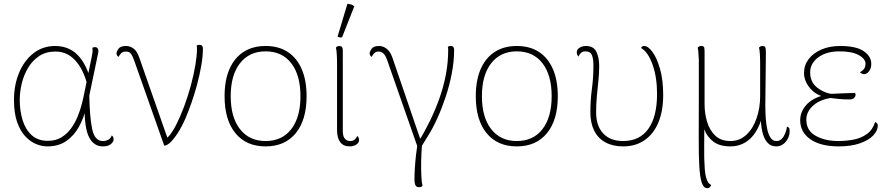

<svg xmlns="http://www.w3.org/2000/svg" viewBox="-20 -752 4616 1002"><path d="M227 12Q199 12 169 0Q139 -12 112.5 -40Q86 -68 69.5 -114.5Q53 -161 53 -231Q53 -308 79.5 -372Q106 -436 154.5 -474Q203 -512 268 -512Q309 -512 342.5 -496Q376 -480 402.5 -445Q429 -410 448 -352L434 -316Q413 -394 371 -438.5Q329 -483 270 -483Q220 -483 184.5 -459.5Q149 -436 126.5 -398Q104 -360 93.5 -316Q83 -272 83 -231Q83 -174 98 -125Q113 -76 145.5 -46.5Q178 -17 230 -17Q271 -17 301 -35.5Q331 -54 352 -83.5Q373 -113 386.5 -147Q400 -181 408 -213Q416 -245 420 -267L459 -457Q462 -473 463 -481.5Q464 -490 462 -502Q464 -504 467.5 -505Q471 -506 475 -506Q485 -506 489 -500.5Q493 -495 493.5 -488Q494 -481 492 -474L446 -253Q448 -141 461 -78.5Q474 -16 517 -16Q533 -16 545.5 -23Q558 -30 563 -45Q573 -39 573 -25Q573 -12 558.5 0Q544 12 517 12Q470 12 445.5 -34.5Q421 -81 421 -193L428 -185Q417 -136 392 -90.5Q367 -45 326.5 -16.5Q286 12 227 12Z M837 8 680 -437Q671 -462 662.5 -472.5Q654 -483 638 -483Q621 -483 612 -474Q603 -465 599 -455Q595 -457 591.5 -462Q588 -467 588 -474Q588 -482 598 -497Q608 -512 638 -512Q658 -512 676.5 -499Q695 -486 707 -451L857 -23L836 -26Q850 -26 868 -49.5Q886 -73 904.5 -111Q923 -149 940 -194Q960 -247 975.5 -304Q991 -361 999.5 -412Q1008 -463 1008 -497Q1008 -502 1007.5 -507.5Q1007 -513 1006 -514Q1008 -515 1011.5 -516.5Q1015 -518 1020 -518Q1033 -518 1036 -511Q1039 -504 1039 -499Q1039 -459 1030.5 -410Q1022 -361 1008.5 -310.5Q995 -260 978.5 -213.5Q962 -167 947 -132Q928 -89 907.5 -57.5Q887 -26 869 -9Q851 8 837 8Z M1366 12Q1265 12 1208.5 -57Q1152 -126 1152 -250Q1152 -333 1177.5 -391.5Q1203 -450 1251 -481Q1299 -512 1366 -512Q1434 -512 1481.5 -481Q1529 -450 1554.5 -391.5Q1580 -333 1580 -250Q1580 -126 1523.5 -57Q1467 12 1366 12ZM1366 -16Q1452 -16 1500 -78Q1548 -140 1548 -250Q1548 -360 1500 -422Q1452 -484 1366 -484Q1281 -484 1232.5 -422Q1184 -360 1184 -250Q1184 -140 1232.5 -78Q1281 -16 1366 -16Z M1806 12Q1771 12 1755 -11Q1739 -34 1739 -71V-417Q1739 -447 1737.5 -469.5Q1736 -492 1733 -504Q1736 -507 1740 -509.5Q1744 -512 1751 -512Q1760 -512 1764.5 -506.5Q1769 -501 1769 -490V-69Q1769 -41 1779.5 -28.5Q1790 -16 1807 -16Q1822 -16 1830.5 -23Q1839 -30 1845 -43Q1850 -37 1852 -32Q1854 -27 1854 -22Q1854 -6 1838.5 3Q1823 12 1806 12ZM1765 -557Q1761 -556 1752.5 -557Q1744 -558 1742 -562L1793 -732Q1804 -731 1812.5 -728.5Q1821 -726 1829 -719Z M2165 36 2164 29 2001 -437Q1992 -463 1981 -473Q1970 -483 1957 -483Q1941 -483 1932.5 -474Q1924 -465 1920 -455Q1916 -457 1912.5 -462Q1909 -467 1909 -474Q1909 -482 1919 -497Q1929 -512 1959 -512Q1979 -512 1998 -497.5Q2017 -483 2028 -451L2184 5L2166 -16Q2197 -66 2224.5 -122.5Q2252 -179 2273.5 -239.5Q2295 -300 2307 -363.5Q2319 -427 2319 -491Q2319 -496 2318.5 -501.5Q2318 -507 2317 -508Q2319 -509 2323 -510.5Q2327 -512 2332 -512Q2344 -512 2347 -505Q2350 -498 2350 -493Q2350 -433 2338 -370Q2326 -307 2306 -247Q2286 -187 2262.5 -135Q2239 -83 2215 -45ZM2167 225Q2154 225 2148.5 215.5Q2143 206 2143 182Q2143 160 2145 126Q2147 92 2151 57Q2155 22 2159 -2L2183 -4Q2179 40 2178 86Q2177 132 2179 168Q2181 204 2185 218Q2181 222 2176.5 223.5Q2172 225 2167 225Z M2677 12Q2576 12 2519.5 -57Q2463 -126 2463 -250Q2463 -333 2488.5 -391.5Q2514 -450 2562 -481Q2610 -512 2677 -512Q2745 -512 2792.5 -481Q2840 -450 2865.5 -391.5Q2891 -333 2891 -250Q2891 -126 2834.5 -57Q2778 12 2677 12ZM2677 -16Q2763 -16 2811 -78Q2859 -140 2859 -250Q2859 -360 2811 -422Q2763 -484 2677 -484Q2592 -484 2543.5 -422Q2495 -360 2495 -250Q2495 -140 2543.5 -78Q2592 -16 2677 -16Z M3232 12Q3178 12 3139.5 -9Q3101 -30 3081 -70Q3061 -110 3061 -166Q3061 -228 3069 -288Q3077 -348 3077 -410Q3077 -445 3069 -464.5Q3061 -484 3035 -484Q3020 -484 3011.5 -475.5Q3003 -467 2999 -457Q2990 -466 2990 -478Q2990 -495 3005.5 -503.5Q3021 -512 3037 -512Q3078 -512 3092.5 -481.5Q3107 -451 3107 -408Q3107 -370 3103 -331.5Q3099 -293 3095 -252Q3091 -211 3091 -166Q3091 -95 3128 -55.5Q3165 -16 3232 -16Q3318 -16 3363.5 -79.5Q3409 -143 3409 -262Q3409 -349 3385.5 -415Q3362 -481 3326 -501Q3328 -512 3342 -512Q3362 -512 3385 -481Q3408 -450 3424.5 -392.5Q3441 -335 3441 -256Q3441 -173 3416 -113Q3391 -53 3344 -20.5Q3297 12 3232 12Z M3671 230Q3652 230 3642.5 202Q3633 174 3629.5 115.5Q3626 57 3626.5 -34Q3627 -125 3627 -251V-440Q3626 -463 3624.5 -480Q3623 -497 3621 -504Q3624 -507 3628.5 -509.5Q3633 -512 3640 -512Q3654 -512 3655.5 -502.5Q3657 -493 3657 -482Q3657 -448 3657 -413.5Q3657 -379 3657 -345Q3657 -311 3657 -276.5Q3657 -242 3657 -208Q3657 -161 3670 -117Q3683 -73 3712.5 -44.5Q3742 -16 3792 -16Q3840 -16 3875 -48.5Q3910 -81 3928.5 -135Q3947 -189 3947 -251Q3947 -348 3947 -415Q3947 -482 3941 -504Q3943 -506 3947.5 -509Q3952 -512 3959 -512Q3974 -512 3975.5 -500Q3977 -488 3977 -474L3974 -203Q3974 -172 3976 -139Q3978 -106 3984 -78Q3990 -50 4001.5 -33Q4013 -16 4032 -16Q4049 -16 4060 -27.5Q4071 -39 4078 -56.5Q4085 -74 4087 -91Q4092 -90 4096.5 -86Q4101 -82 4101 -68Q4101 -46 4091 -27.5Q4081 -9 4065.5 1.5Q4050 12 4032 12Q4001 12 3983 -10Q3965 -32 3957.5 -68.5Q3950 -105 3950 -150H3959Q3947 -100 3924 -63.5Q3901 -27 3867.5 -7.5Q3834 12 3792 12Q3735 12 3702 -13.5Q3669 -39 3655.5 -77.5Q3642 -116 3642 -154H3656Q3656 -66 3655 7Q3654 80 3658 130.5Q3662 181 3677 202Q3680 206 3683.5 208.5Q3687 211 3691 213Q3691 217 3686 223.5Q3681 230 3671 230Z M4357 12Q4263 12 4209.5 -25Q4156 -62 4156 -125Q4156 -168 4187.5 -204Q4219 -240 4283 -256L4295 -244Q4242 -252 4209 -290Q4176 -328 4176 -371Q4176 -412 4200 -443.5Q4224 -475 4266.5 -493.5Q4309 -512 4365 -512Q4448 -512 4487.5 -485Q4527 -458 4527 -419Q4527 -396 4515.5 -380.5Q4504 -365 4489 -365Q4484 -365 4478.5 -367.5Q4473 -370 4468 -375Q4486 -386 4491.5 -396Q4497 -406 4497 -419Q4497 -445 4461.5 -464.5Q4426 -484 4361 -484Q4292 -484 4250 -452.5Q4208 -421 4208 -374Q4208 -324 4244.5 -295Q4281 -266 4330 -260L4332 -243Q4265 -236 4226.5 -203.5Q4188 -171 4188 -127Q4188 -71 4236.5 -43.5Q4285 -16 4355 -16Q4396 -16 4435 -23.5Q4474 -31 4504 -52.5Q4534 -74 4547 -115Q4555 -112 4558 -107Q4561 -102 4561 -97Q4561 -70 4537 -45Q4513 -20 4467.5 -4Q4422 12 4357 12ZM4412 -233Q4379 -233 4354 -236Q4329 -239 4311 -241V-262Q4348 -264 4379.5 -265Q4411 -266 4442 -267Q4445 -263 4445 -257Q4445 -249 4437.5 -241Q4430 -233 4412 -233Z"/></svg>

Font: Arima Thin Thin
Style: Regular
Weight: 250
Version: Version 1.100